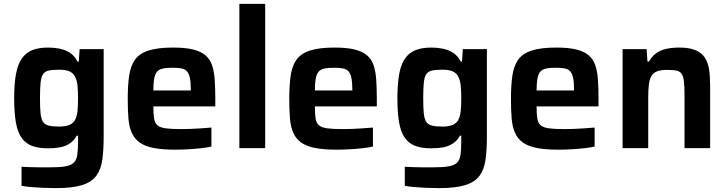

<svg xmlns="http://www.w3.org/2000/svg" viewBox="-20 -763 3749 989"><path d="M267 206Q235 206 201.5 204.5Q168 203 139 200.5Q110 198 91 194V96Q111 97 136 98Q161 99 187 99Q213 99 235 99Q287 99 316 94Q345 89 359.5 75.5Q374 62 378 35.5Q382 9 382 -34V-64H375Q361 -38 338.5 -23.5Q316 -9 288.5 -4Q261 1 228 1Q180 1 146.5 -11Q113 -23 92 -52Q71 -81 62 -131Q53 -181 53 -256Q53 -332 62.5 -382.5Q72 -433 93 -462.5Q114 -492 147 -505Q180 -518 228 -518Q257 -518 286 -512.5Q315 -507 339.5 -491.5Q364 -476 379 -446H386L390 -510H514V-60Q514 9 507 59.5Q500 110 476 142.5Q452 175 402.5 190.5Q353 206 267 206ZM284 -111Q317 -111 336.5 -119Q356 -127 366 -144Q376 -162 379 -190Q382 -218 382 -257Q382 -295 379 -323Q376 -351 366 -369Q356 -388 336.5 -396Q317 -404 284 -404Q251 -404 231 -399.5Q211 -395 201.5 -380.5Q192 -366 189 -336.5Q186 -307 186 -257Q186 -207 189 -178.5Q192 -150 201.5 -135.5Q211 -121 231 -116Q251 -111 284 -111Z M883 8Q815 8 770 -1Q725 -10 698.5 -29.5Q672 -49 658.5 -79.5Q645 -110 641.5 -153.5Q638 -197 638 -254Q638 -322 645 -372Q652 -422 674.5 -454.5Q697 -487 744.5 -502.5Q792 -518 871 -518Q935 -518 975 -508Q1015 -498 1038.5 -478Q1062 -458 1072.5 -426.5Q1083 -395 1086 -352Q1089 -309 1089 -254V-215H770Q770 -177 773.5 -153.5Q777 -130 790.5 -118Q804 -106 833.5 -102Q863 -98 914 -98Q935 -98 961.5 -99Q988 -100 1016.5 -102Q1045 -104 1069 -106V-8Q1047 -3 1015.5 0.5Q984 4 949.5 6Q915 8 883 8ZM963 -281V-297Q963 -336 958.5 -359.5Q954 -383 943.5 -395Q933 -407 915 -410.5Q897 -414 869 -414Q836 -414 817 -409.5Q798 -405 788 -392.5Q778 -380 774 -356.5Q770 -333 770 -297H981Z M1213 0V-743H1346V0Z M1715 8Q1647 8 1602 -1Q1557 -10 1530.5 -29.5Q1504 -49 1490.5 -79.5Q1477 -110 1473.5 -153.5Q1470 -197 1470 -254Q1470 -322 1477 -372Q1484 -422 1506.5 -454.5Q1529 -487 1576.5 -502.5Q1624 -518 1703 -518Q1767 -518 1807 -508Q1847 -498 1870.5 -478Q1894 -458 1904.5 -426.5Q1915 -395 1918 -352Q1921 -309 1921 -254V-215H1602Q1602 -177 1605.5 -153.5Q1609 -130 1622.5 -118Q1636 -106 1665.5 -102Q1695 -98 1746 -98Q1767 -98 1793.5 -99Q1820 -100 1848.5 -102Q1877 -104 1901 -106V-8Q1879 -3 1847.5 0.5Q1816 4 1781.5 6Q1747 8 1715 8ZM1795 -281V-297Q1795 -336 1790.5 -359.5Q1786 -383 1775.5 -395Q1765 -407 1747 -410.5Q1729 -414 1701 -414Q1668 -414 1649 -409.5Q1630 -405 1620 -392.5Q1610 -380 1606 -356.5Q1602 -333 1602 -297H1813Z M2241 206Q2209 206 2175.5 204.5Q2142 203 2113 200.5Q2084 198 2065 194V96Q2085 97 2110 98Q2135 99 2161 99Q2187 99 2209 99Q2261 99 2290 94Q2319 89 2333.5 75.5Q2348 62 2352 35.5Q2356 9 2356 -34V-64H2349Q2335 -38 2312.5 -23.5Q2290 -9 2262.5 -4Q2235 1 2202 1Q2154 1 2120.5 -11Q2087 -23 2066 -52Q2045 -81 2036 -131Q2027 -181 2027 -256Q2027 -332 2036.5 -382.5Q2046 -433 2067 -462.5Q2088 -492 2121 -505Q2154 -518 2202 -518Q2231 -518 2260 -512.5Q2289 -507 2313.5 -491.5Q2338 -476 2353 -446H2360L2364 -510H2488V-60Q2488 9 2481 59.5Q2474 110 2450 142.5Q2426 175 2376.5 190.5Q2327 206 2241 206ZM2258 -111Q2291 -111 2310.5 -119Q2330 -127 2340 -144Q2350 -162 2353 -190Q2356 -218 2356 -257Q2356 -295 2353 -323Q2350 -351 2340 -369Q2330 -388 2310.5 -396Q2291 -404 2258 -404Q2225 -404 2205 -399.5Q2185 -395 2175.5 -380.5Q2166 -366 2163 -336.5Q2160 -307 2160 -257Q2160 -207 2163 -178.5Q2166 -150 2175.5 -135.5Q2185 -121 2205 -116Q2225 -111 2258 -111Z M2857 8Q2789 8 2744 -1Q2699 -10 2672.5 -29.5Q2646 -49 2632.5 -79.5Q2619 -110 2615.5 -153.5Q2612 -197 2612 -254Q2612 -322 2619 -372Q2626 -422 2648.5 -454.5Q2671 -487 2718.5 -502.5Q2766 -518 2845 -518Q2909 -518 2949 -508Q2989 -498 3012.5 -478Q3036 -458 3046.5 -426.5Q3057 -395 3060 -352Q3063 -309 3063 -254V-215H2744Q2744 -177 2747.5 -153.5Q2751 -130 2764.5 -118Q2778 -106 2807.5 -102Q2837 -98 2888 -98Q2909 -98 2935.5 -99Q2962 -100 2990.5 -102Q3019 -104 3043 -106V-8Q3021 -3 2989.5 0.5Q2958 4 2923.5 6Q2889 8 2857 8ZM2937 -281V-297Q2937 -336 2932.5 -359.5Q2928 -383 2917.5 -395Q2907 -407 2889 -410.5Q2871 -414 2843 -414Q2810 -414 2791 -409.5Q2772 -405 2762 -392.5Q2752 -380 2748 -356.5Q2744 -333 2744 -297H2955Z M3187 0V-510H3311L3315 -446H3323Q3337 -471 3357.5 -487Q3378 -503 3408.5 -510.5Q3439 -518 3478 -518Q3530 -518 3561.5 -505Q3593 -492 3610 -467Q3627 -442 3632.5 -405Q3638 -368 3638 -319V0H3506V-270Q3506 -316 3503 -343Q3500 -370 3491 -383Q3482 -396 3464 -399.5Q3446 -403 3416 -403Q3384 -403 3364.5 -395.5Q3345 -388 3335.5 -371.5Q3326 -355 3322.5 -328.5Q3319 -302 3319 -264V0Z"/></svg>

Font: Saira Thin SemiBold
Style: Regular
Weight: 600
Version: Version 1.101